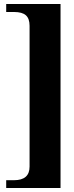

<svg xmlns="http://www.w3.org/2000/svg" viewBox="-20 -823 371 961"><path d="M11 -763V-803H283V118H11V79H50Q128 79 128 11V-694Q128 -730 109.5 -746.5Q91 -763 50 -763Z"/></svg>

Font: Cafe24 Danjunghae
Style: Regular
Weight: 400
Designer: Cafe24 thkim, hmlim, mnelim, nhlee, sslee, sskim, smlim, yjkim, sdjeong, hskwak & 4IRTF
Foundry: Cafe24
Version: Version 1.000